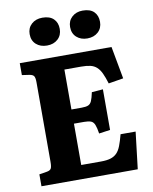

<svg xmlns="http://www.w3.org/2000/svg" viewBox="-99 -1006 858 1080"><g transform="rotate(-10 330.0 -466.5)"><path d="M49 0V-68L92 -75Q111 -78 117 -88Q123 -98 123 -127V-581Q123 -607 116.5 -616.5Q110 -626 90 -629L49 -635V-703H573L607 -518L522 -504Q511 -540 500 -563.5Q489 -587 474 -600.5Q459 -614 438 -619Q417 -624 385 -624H290V-396H348Q373 -396 386 -401.5Q399 -407 406 -423Q413 -439 420 -472L484 -477V-245L420 -236Q415 -269 408 -286.5Q401 -304 387 -309.5Q373 -315 347 -315H290V-79H403Q436 -79 457.5 -85.5Q479 -92 493.5 -106.5Q508 -121 518 -147Q528 -173 538 -211H624L599 0ZM448 -774Q411 -774 387 -795.5Q363 -817 363 -854Q363 -889 387 -911Q411 -933 448 -933Q491 -933 512.5 -911.5Q534 -890 534 -854Q534 -818 510 -796Q486 -774 448 -774ZM218 -774Q180 -774 156 -795.5Q132 -817 132 -854Q132 -889 156 -911Q180 -933 218 -933Q260 -933 282 -911.5Q304 -890 304 -854Q304 -818 280 -796Q256 -774 218 -774Z"/></g></svg>

Font: Literata 18pt
Style: Bold
Weight: 700
Designer: Latin by Veronika Burian and Jose Scaglione. Greek by Irene Vlachou. Cyrillic by Vera Evstafieva.
Foundry: TypeTogether
Version: Version 3.103;gftools[0.9.29]